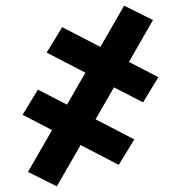

<svg xmlns="http://www.w3.org/2000/svg" viewBox="-20 -502 640 679"><path d="M181 157 79 106 164 -42 60 -96 114 -185 217 -132 282 -245 145 -316 200 -406 335 -336 419 -482 521 -431 436 -283 540 -229 486 -140 383 -193 318 -80 455 -9 400 81 265 11Z"/></svg>

Font: Iosevka Slab Extended
Style: Bold
Weight: 700
Width: 7
Monospace: yes
Designer: Belleve Invis
Foundry: Belleve Invis
Version: Version 11.1.0; ttfautohint (v1.8.3)